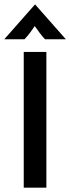

<svg xmlns="http://www.w3.org/2000/svg" viewBox="-26 -864 323 884"><path d="M-6.2 -683.3H86.8C104.2 -701.4 117.4 -719.4 134 -743.8C151.4 -719.4 163.9 -701.4 181.2 -683.3H277.1L135.4 -843.8ZM83.3 0H187.5V-625H83.3Z"/></svg>

Font: Afacad Medium
Style: Regular
Weight: 500
Designer: Kristian Moeller
Foundry: Dicotype
Version: Version 1.000